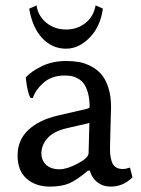

<svg xmlns="http://www.w3.org/2000/svg" viewBox="-20 -672 521 709"><path d="M310.1 -217.8 225.1 -198.2Q177.7 -187 155.3 -161.6Q132.8 -136.2 132.8 -105Q132.8 -80.6 150.1 -63.7Q167.5 -46.9 200.2 -46.9Q227.1 -46.9 266.8 -67.9Q306.6 -88.9 307.1 -106ZM310.1 -41H306.2V-43Q264.2 -7.3 235.8 4.9Q207.5 17.1 164.1 17.1Q111.8 17.1 78.4 -12.2Q44.9 -41.5 44.9 -98.1Q44.9 -154.3 84.2 -191.7Q123.5 -229 192.9 -245.1L304.2 -271Q311 -274.4 311 -275.9Q311 -306.6 304.7 -329.1Q298.3 -351.6 289.3 -363.5Q280.3 -375.5 266.8 -382.6Q253.4 -389.6 242.9 -391.4Q232.4 -393.1 219.2 -393.1Q171.4 -393.1 141.6 -367.2Q111.8 -341.3 101.1 -310.1L91.8 -311Q80.1 -334.5 75.2 -386.2Q96.7 -409.7 135.7 -428.2Q174.8 -446.8 225.1 -446.8Q250 -446.8 271.7 -442.9Q293.5 -439 315.9 -427.5Q338.4 -416 354.2 -397.7Q370.1 -379.4 380.1 -348.4Q390.1 -317.4 390.1 -276.9Q390.1 -273.4 388.2 -207.8Q386.2 -142.1 386.2 -126Q386.2 -110.4 387.2 -100.3Q388.2 -90.3 392.3 -76.4Q396.5 -62.5 406.7 -55.2Q417 -47.9 433.1 -47.9Q444.3 -47.9 460 -53.2L469.2 -17.1Q435.1 17.1 388.2 17.1Q360.4 17.1 339.6 1Q318.8 -15.1 310.1 -45.9ZM115.7 -652.3V-647Q123 -609.9 153.1 -586.4Q183.1 -563 224.1 -563Q265.1 -563 295.4 -586.9Q325.7 -610.8 333 -652.3L359.9 -640.1Q350.6 -572.8 310.5 -532.5Q270.5 -492.2 224.1 -492.2Q172.4 -492.2 135.7 -531.5Q99.1 -570.8 87.9 -640.1Z"/></svg>

Font: Linear Smooth Low Contrast
Style: Regular
Weight: 500
Designer: Philipp H. Poll, Flanker
Foundry: Philipp H. Poll, reworked by Flanker
Version: Version 1.010 | FøM Fix